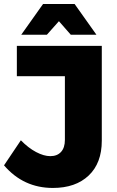

<svg xmlns="http://www.w3.org/2000/svg" viewBox="-25 -930 583 958"><path d="M0 0ZM238.8 7.8Q91.8 7.8 -4.9 -105L79.1 -230Q116.2 -191.9 155 -171.4Q193.8 -150.9 226.1 -150.9Q260.3 -150.9 279.5 -171.9Q298.8 -192.9 298.8 -231.9V-549.8H59.1V-701.2H482.9V-228Q482.9 -116.2 417.5 -54.2Q352.1 7.8 238.8 7.8ZM456.1 -756.8H328.1L269 -824.2L209 -756.8H81.1L189.9 -910.2H347.2Z"/></svg>

Font: Argentum Sans
Style: Bold
Weight: 700
Designer: Julieta Ulanovsky (Modified by Cristiano Sobral)
Foundry: Julieta Ulanovsky
Version: Version 1.000; ttfautohint (v1.5.65-e2d9)